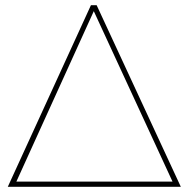

<svg xmlns="http://www.w3.org/2000/svg" viewBox="-20 -719 726 739"><path d="M352 -699H330L10 0H676ZM43 -20 341 -676 644 -20Z"/></svg>

Font: Argentum Sans Thin
Style: Regular
Weight: 250
Designer: Julieta Ulanovsky
Foundry: Julieta Ulanovsky
Version: Version 5.001;February 15, 2019;FontCreator 11.5.0.2425 64-b